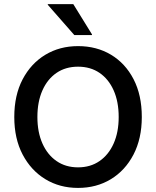

<svg xmlns="http://www.w3.org/2000/svg" viewBox="-20 -911 765 941"><path d="M362.5 10Q272.5 10 202.1 -32.9Q131.7 -75.8 90.8 -153.8Q50 -231.7 50 -337.5Q50 -444.2 90.8 -522.1Q131.7 -600 202.1 -642.5Q272.5 -685 362.5 -685Q453.3 -685 523.8 -642.9Q594.2 -600.8 634.6 -522.9Q675 -445 675 -337.5Q675 -231.7 634.2 -153.3Q593.3 -75 522.9 -32.5Q452.5 10 362.5 10ZM362.5 -90.8Q423.3 -90.8 467.9 -121.7Q512.5 -152.5 537.1 -207.9Q561.7 -263.3 561.7 -337.5Q561.7 -412.5 537.1 -467.9Q512.5 -523.3 467.9 -553.8Q423.3 -584.2 362.5 -584.2Q301.7 -584.2 257.1 -553.8Q212.5 -523.3 187.9 -467.9Q163.3 -412.5 163.3 -337.5Q163.3 -263.3 187.9 -207.9Q212.5 -152.5 257.1 -121.7Q301.7 -90.8 362.5 -90.8ZM344.2 -739.2 214.2 -887.5V-890.8H339.2L430.8 -742.5V-739.2Z"/></svg>

Font: Funnel Sans Medium
Style: Regular
Weight: 500
Version: Version 1.000; Beta; Release 5; Build 24; ttfautohint (v1.8.